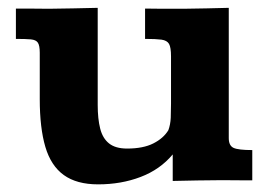

<svg xmlns="http://www.w3.org/2000/svg" viewBox="-20 -465 692 495"><path d="M232.9 10.3Q177.7 10.3 144.5 -13.7Q111.3 -37.6 96.9 -86.4Q82.5 -135.3 82.5 -209.5V-329.1Q82.5 -347.7 77.6 -355Q72.8 -362.3 59.3 -363.5Q45.9 -364.7 21 -364.7V-442.9Q31.7 -442.9 50 -442.9Q68.4 -442.9 84.7 -442.6Q101.1 -442.4 105.5 -442.4Q137.7 -442.9 168.7 -443.4Q199.7 -443.8 231.9 -444.8V-194.3Q231.9 -158.7 238.3 -133.5Q244.6 -108.4 261.2 -95.2Q277.8 -82 307.6 -82Q349.1 -82 375.2 -95.2Q401.4 -108.4 414.1 -129.4Q419.4 -144 420.2 -161.4Q420.9 -178.7 420.9 -197.8V-319.8Q420.9 -342.8 415.8 -351.8Q410.6 -360.8 396.2 -362.8Q381.8 -364.7 354 -364.7V-442.9Q377.4 -442.4 400.4 -442.4Q423.3 -442.4 452.6 -442.4Q482.9 -442.9 512 -443.4Q541 -443.8 569.8 -444.8V-108.9Q569.8 -89.4 582.3 -83.7Q594.7 -78.1 630.4 -78.1V0Q607.9 0 589.8 -0.2Q571.8 -0.5 553.2 -0.5Q521 0 489 0.2Q457 0.5 425.3 1.5Q425.3 -9.8 425.3 -22.9Q425.3 -36.1 425.3 -48.1Q425.3 -60.1 425.3 -66.9Q392.6 -27.8 342.5 -8.8Q292.5 10.3 232.9 10.3Z"/></svg>

Font: Kameron
Style: Regular
Weight: 400
Designer: Vernon Adams
Foundry: Vernon Adams
Version: Version 1.100